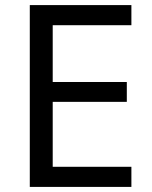

<svg xmlns="http://www.w3.org/2000/svg" viewBox="-20 -734 596 754"><path d="M496 0H97V-714H496V-635H187V-412H478V-334H187V-79H496Z"/></svg>

Font: Noto Sans Samaritan
Style: Regular
Weight: 400
Designer: Monotype Design Team
Foundry: Monotype Imaging Inc.
Version: Version 2.001; ttfautohint (v1.8.4.7-5d5b)